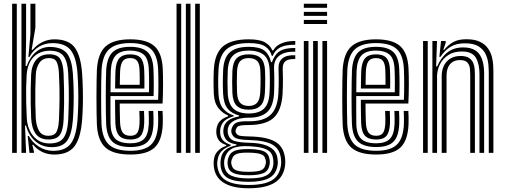

<svg xmlns="http://www.w3.org/2000/svg" viewBox="-20 -820 2710 1030"><path d="M45.1 0V-800H70.1V0ZM95.1 0V-800H120V-604.1L117.4 -465.9H123.1Q141.4 -516.2 174.5 -542.7Q207.6 -569.2 251.5 -568.2Q313.7 -566.5 339.6 -532.9Q365.5 -499.3 370.9 -426.8Q374 -380.8 374.9 -339.6Q375.9 -298.5 374.9 -258.5Q374 -218.6 370.9 -176Q364.8 -99.8 340.3 -65.2Q315.7 -30.6 258.7 -30.6Q204.2 -30.6 168.3 -63.5Q132.3 -96.4 119.8 -146.2L114.2 -146L120 0ZM245.9 -50.5Q299.4 -50.5 321 -80.6Q342.5 -110.6 346 -178Q348.5 -233.1 349.2 -290Q350 -346.9 345.9 -426.6Q342.5 -491.2 320.7 -519.5Q299 -547.9 247.2 -547.9Q212.6 -547.9 185.8 -533.5Q158.9 -519.2 142.6 -490.6Q126.4 -462 123 -419.4Q120.9 -384.9 120.2 -347.7Q119.6 -310.6 120.5 -270.3Q121.5 -230 123.6 -185.8Q125.9 -148.7 140.5 -118Q155.2 -87.3 181.7 -68.9Q208.3 -50.5 245.9 -50.5ZM239.6 -71.7Q194.1 -71.7 172 -101.8Q149.9 -131.9 147.2 -185.5Q145.4 -225 144.8 -264.6Q144.1 -304.2 144.7 -343.3Q145.4 -382.3 147 -419.6Q149.7 -470.2 174.2 -499.4Q198.7 -528.7 243.7 -528.7Q288.1 -528.7 303.5 -503.1Q318.8 -477.4 321 -426.6Q322.8 -379.8 323.6 -339.9Q324.3 -300.1 323.8 -261Q323.3 -221.9 321.2 -177Q318.6 -121.4 301.2 -96.5Q283.7 -71.7 239.6 -71.7ZM239.6 -91.6Q271.1 -91.6 282.6 -111.9Q294.1 -132.2 296.2 -177Q298.7 -233.7 299.4 -290.5Q300.1 -347.2 296.2 -426Q294.1 -469.7 283.3 -489.1Q272.5 -508.4 243.6 -508.4Q209.9 -508.4 192.1 -484Q174.3 -459.7 171.9 -419.5Q170.1 -381.2 169.5 -341.2Q168.8 -301.2 169.5 -261.9Q170.1 -222.5 171.9 -185.9Q174.6 -142.7 190 -117.1Q205.4 -91.6 239.6 -91.6ZM271.1 9.1Q236.9 9.1 207.4 -4.5Q177.9 -18.1 158.2 -43.3H153.2L161.8 -8.4L161.9 0H138.1L128.7 -90.4H134.4Q153.9 -55.1 189 -33Q224.2 -10.8 265.6 -10.8Q330.1 -10.8 359.4 -49.1Q388.7 -87.3 395.8 -177.1Q398.7 -217.7 399.7 -257.5Q400.6 -297.4 399.7 -339.3Q398.8 -381.2 395.6 -427.2Q389.3 -513.4 359.2 -551Q329.2 -588.7 261.6 -588.7Q221.7 -588.7 189.5 -569.7Q157.3 -550.7 138.4 -514.5H132.4L143.3 -638.7V-800H169.9V-671.5L149.7 -552.8H155.5Q177.8 -580.1 208.1 -594.6Q238.4 -609 271.3 -609Q347.5 -609 380.4 -565.7Q413.2 -522.5 420.5 -426.1Q423.5 -381.4 424.4 -340.1Q425.4 -298.8 424.5 -258.5Q423.7 -218.3 420.5 -176.8Q412.4 -77 378.7 -34Q344.9 9.1 271.1 9.1Z M680 9Q587.5 9 545.9 -28.3Q504.3 -65.7 499.7 -151.5Q498.7 -176.2 498.1 -215.7Q497.5 -255.1 497.5 -299.1Q497.5 -343 498.1 -382.4Q498.7 -421.7 499.8 -446.1Q505.1 -534.9 547.6 -572Q590.2 -609 678.4 -609Q767.4 -609 808.2 -572.7Q849.1 -536.4 853.1 -451Q854 -432.5 854.4 -410.5Q854.7 -388.5 854.7 -364.3Q854.6 -340.1 854 -314.8Q853.4 -289.6 852.1 -264.6H622.3Q622.5 -245.1 622.7 -225.4Q623 -205.6 623.4 -188.9Q623.8 -172.2 624.2 -161.4Q626.3 -124.6 638.8 -108.1Q651.2 -91.6 680 -91.6Q704.8 -91.6 715.8 -106.5Q726.7 -121.5 728.5 -157.8Q729.1 -167.8 728.8 -185Q728.6 -202.1 727.5 -224.9H752.5Q753.5 -202.6 753.8 -185Q754 -167.4 753.5 -156.7Q751.3 -110.2 734.4 -90.8Q717.6 -71.5 680 -71.5Q638.4 -71.5 619.8 -91.5Q601.1 -111.5 599 -158.6Q598.5 -173.2 598.1 -193.7Q597.7 -214.3 597.5 -237.9Q597.3 -261.5 597.3 -284.7H828.2Q829.1 -305.6 829.5 -327.5Q829.8 -349.4 829.8 -371Q829.8 -392.6 829.4 -412.6Q829 -432.6 828.2 -449.9Q824.5 -525.6 789.4 -557.2Q754.2 -588.9 678.4 -588.9Q601.8 -588.9 565.6 -555.8Q529.4 -522.8 524.8 -444.7Q523.5 -419.2 523 -379.4Q522.5 -339.5 522.5 -295.9Q522.5 -252.3 523.1 -214.2Q523.7 -176.2 524.5 -154.1Q528.6 -78.2 563.9 -44.7Q599.2 -11.1 680 -11.1Q756.3 -11.1 790.4 -43.9Q824.5 -76.6 828.2 -152.8Q828.7 -163.9 828.6 -176Q828.5 -188.2 828.2 -200.8Q827.8 -213.3 827.2 -224.9H852.1Q853 -208.7 853.5 -188.9Q853.9 -169.1 853.1 -151.9Q849.1 -65.3 809 -28.1Q769 9 680 9ZM680 -31.2Q613.9 -31.2 583.5 -59.5Q553 -87.7 549.5 -155Q548.4 -177.9 547.9 -216.1Q547.4 -254.4 547.4 -297.7Q547.4 -341 548 -380Q548.5 -419 549.7 -443.1Q553.8 -510.8 583.7 -539.8Q613.7 -568.8 678.4 -568.8Q740.6 -568.8 770.4 -541.9Q800.2 -515.1 803.2 -449.2Q804.1 -431.1 804.5 -408Q804.9 -384.9 804.9 -358.7Q804.8 -332.6 803.9 -304.8H572.6Q572.4 -259.9 572.5 -225.7Q572.6 -191.4 573 -156.8Q574 -100.2 598.4 -75.8Q622.9 -51.3 680 -51.3Q727.3 -51.3 751.4 -73.4Q775.4 -95.5 778.2 -154.2Q778.8 -169.1 778.5 -186.9Q778.3 -204.6 777.2 -224.9H802.2Q803.1 -206.6 803.5 -188.5Q803.9 -170.4 803.2 -153.5Q800.1 -87.5 771.8 -59.4Q743.4 -31.2 680 -31.2ZM572.8 -325H779.3Q779.8 -349.5 779.8 -371.7Q779.7 -393.9 779.4 -413.4Q779 -432.8 778.2 -448.7Q775.7 -506.6 750.2 -527.7Q724.8 -548.7 678.4 -548.7Q627 -548.7 602.4 -524.3Q577.9 -499.9 574.4 -441.4Q574 -428.2 573.5 -395.6Q573 -363.1 572.8 -325ZM597.5 -345.1Q597.8 -361 598 -378.4Q598.2 -395.7 598.6 -411.8Q599 -427.9 599.4 -439.9Q602.3 -488 620.7 -508.3Q639.1 -528.5 678.4 -528.5Q717.3 -528.5 734.4 -509.3Q751.5 -490.1 753.5 -446.1Q754 -435.5 754.4 -419.3Q754.8 -403.1 754.8 -383.8Q754.9 -364.6 754.6 -345.1ZM622.7 -365.2H729.5Q729.7 -380.8 729.6 -396.2Q729.4 -411.5 729.1 -424.5Q728.8 -437.4 728.5 -445.3Q726.9 -479.3 715.4 -493.9Q703.8 -508.4 678.4 -508.4Q651.5 -508.4 639 -492.6Q626.5 -476.7 624.4 -438.8Q624.1 -429.2 623.7 -418.1Q623.4 -407 623.2 -393.9Q622.9 -380.8 622.7 -365.2Z M1027 0V-800H1051.9V0ZM927.1 0V-800H952.1V0ZM977.1 0V-800H1002V0Z M1313.6 190Q1225.9 190 1178.5 159.3Q1131.1 128.7 1126.4 67.3Q1125.6 57.4 1126.2 47.6Q1126.8 37.9 1128.7 29.1Q1132.8 6 1150.7 -11.9Q1168.7 -29.8 1193.7 -37.3V-42.3Q1169 -49.9 1156.8 -64Q1144.5 -78.1 1141 -101Q1140.2 -106 1140.2 -113.2Q1140.2 -120.3 1141 -126.5Q1144.5 -153.2 1159.6 -169.6Q1174.7 -185.9 1203.2 -195.9V-201.1Q1176.6 -210.5 1153.2 -238.4Q1129.8 -266.2 1127.1 -314.5Q1126.3 -332.5 1125.9 -348.5Q1125.5 -364.6 1125.5 -380.2Q1125.5 -395.8 1125.9 -412Q1126.3 -428.2 1127.1 -446.1Q1131.9 -533.7 1176.4 -571.4Q1221 -609 1314.3 -609Q1372.5 -609 1400.8 -593.1Q1429.2 -577.1 1441 -549.8H1446Q1459 -572.4 1481.4 -583.4Q1503.8 -594.3 1526.7 -597.6Q1549.6 -600.8 1563.9 -600V-579.9Q1511.3 -580.7 1482.8 -565.3Q1454.4 -549.9 1443.1 -520.4H1438.1Q1429.1 -553 1402.4 -570.9Q1375.7 -588.9 1314.3 -588.9Q1233.3 -588.9 1194.8 -555.4Q1156.3 -521.8 1152.1 -445.5Q1151.1 -422.3 1150.6 -402.1Q1150.2 -381.8 1150.5 -361Q1150.9 -340.2 1152.1 -315.2Q1155 -263.2 1178 -236.6Q1201 -210 1233.2 -201.3V-196Q1199.1 -186.4 1182.3 -169.7Q1165.6 -153.1 1161.7 -127.2Q1160.7 -120.6 1160.8 -113.8Q1160.9 -106.9 1161.7 -100.4Q1164.5 -80 1177.2 -66.1Q1190 -52.2 1217.6 -43.2V-38.2Q1186.7 -27.2 1170.5 -10.8Q1154.3 5.5 1149 28.9Q1146.6 38.4 1145.7 47.8Q1144.8 57.3 1145.6 66.9Q1151.2 123.1 1192 147.7Q1232.8 172.3 1313.6 172.3Q1396.7 172.3 1437.8 147.8Q1478.8 123.3 1487.2 67.3Q1488.6 58.5 1488.5 48.9Q1488.4 39.3 1487 29.1Q1480.4 -22.4 1440.6 -44.6Q1400.7 -66.8 1318.3 -68.7Q1282.7 -69.6 1264.2 -73.3Q1245.7 -76.9 1237.4 -83.7Q1229.1 -90.5 1224.4 -100.3Q1221.7 -105.6 1221 -114Q1220.3 -122.4 1221.9 -127.5Q1229.5 -153 1247.6 -161.6Q1265.7 -170.2 1314.3 -169.5Q1391.9 -168.5 1430 -202.7Q1468.1 -236.9 1473.2 -314.7Q1474.5 -337.7 1475 -359.5Q1475.5 -381.3 1475.3 -403.9Q1475.1 -426.6 1474.1 -452.3Q1472.7 -488.1 1495.1 -506.9Q1517.5 -525.8 1563.9 -523.5V-503.4Q1527.9 -504.4 1511.8 -492Q1495.7 -479.7 1496.7 -450Q1497.6 -425.9 1497.8 -403.4Q1498 -380.8 1497.5 -358.8Q1497.1 -336.7 1495.7 -314.3Q1489.9 -226.5 1447.9 -188Q1406 -149.5 1314.3 -149.3Q1285.5 -149.3 1271.6 -146.9Q1257.8 -144.4 1252.6 -138.6Q1247.4 -132.7 1244.2 -122.3Q1243.6 -120.5 1243.5 -116.1Q1243.5 -111.7 1245.4 -108.4Q1249.4 -100.6 1255 -96.4Q1260.5 -92.2 1274.7 -90.5Q1288.8 -88.7 1318.5 -88Q1410.7 -86.2 1456.3 -60Q1501.9 -33.8 1509.3 29.1Q1510.6 39.1 1510.6 48.4Q1510.6 57.6 1509.3 67.3Q1501.8 129.3 1454 159.6Q1406.1 190 1313.6 190ZM1313.6 137Q1363.4 137 1390.7 128.6Q1418 120.1 1430 104.4Q1442 88.7 1445.6 67.3Q1447 60.2 1446.8 50.6Q1446.7 40.9 1444.5 28.7Q1441.3 5.8 1426.1 -7.5Q1410.9 -20.7 1384.1 -27.2Q1357.3 -33.6 1318.5 -35.6Q1258.5 -39 1227.4 -23.9Q1196.3 -8.8 1185.6 29.2Q1182.9 38.3 1182.3 48Q1181.8 57.7 1183.2 67.8Q1188.4 107.6 1220.6 122.3Q1252.8 137 1313.6 137ZM1313.6 120.1Q1257 120.1 1231.6 108.1Q1206.2 96.1 1201.9 67.4Q1200.2 57.9 1200.9 47.6Q1201.7 37.3 1204.3 28.9Q1212.3 -0.3 1238.8 -10.9Q1265.3 -21.4 1319.4 -20.2Q1352.2 -19.5 1374.1 -14.9Q1396 -10.4 1408.4 0Q1420.9 10.4 1424.7 28.9Q1427.4 38.8 1427.5 48.3Q1427.5 57.7 1425.4 67.1Q1419.4 97.2 1393.6 108.7Q1367.7 120.1 1313.6 120.1ZM1313.6 101.7Q1340.3 101.7 1358.7 99Q1377.2 96.4 1388.1 89Q1399 81.6 1402.9 67.4Q1406.8 57.9 1406.6 48.4Q1406.5 39 1402.1 29.1Q1399 17.3 1388.4 11.1Q1377.9 4.8 1360.4 2.2Q1343 -0.4 1318.5 -1Q1273.5 -2.4 1252.5 4.8Q1231.5 12.1 1226.6 28.5Q1221.4 38.3 1220.5 48.3Q1219.7 58.4 1223.3 67.4Q1228.7 87.6 1249.8 94.6Q1270.8 101.7 1313.6 101.7ZM1313.6 155.4Q1238.6 155.4 1203.4 135.9Q1168.1 116.4 1163.2 68.1Q1162.2 57.9 1162.8 48.5Q1163.3 39.1 1165.4 28.9Q1170.8 0 1190.5 -16.3Q1210.1 -32.7 1248.6 -40.6V-45.6Q1217.2 -50.2 1201.2 -63.1Q1185.2 -75.9 1179.4 -100.7Q1178.1 -107.3 1177.9 -113Q1177.7 -118.7 1178.6 -127.2Q1181.6 -154.8 1202.3 -171.6Q1222.9 -188.4 1262.4 -195.6V-200.7Q1222.9 -210.7 1201.3 -237.1Q1179.8 -263.5 1176.8 -317.6Q1175.9 -337.3 1175.5 -356.8Q1175.1 -376.3 1175.5 -397.5Q1175.9 -418.7 1177 -443.4Q1180.6 -511.5 1213.9 -540.1Q1247.2 -568.8 1314.3 -568.8Q1369.7 -568.8 1396.6 -549.8Q1423.5 -530.8 1434 -486.9H1439Q1449.5 -514.7 1464.1 -531.4Q1478.7 -548 1502.6 -555.3Q1526.4 -562.5 1563.9 -562.6V-542.5Q1506.2 -544.5 1476.7 -519.9Q1447.1 -495.4 1450.3 -447.9Q1451.4 -427.6 1451.5 -403.6Q1451.6 -379.5 1451.3 -356.9Q1451 -334.3 1450.1 -318.1Q1445.4 -245.8 1411.1 -216.9Q1376.7 -187.9 1314.3 -188.7Q1289.6 -189.2 1265.7 -183.5Q1241.8 -177.8 1224.7 -165.3Q1207.6 -152.7 1202.8 -132Q1201.2 -125.1 1201.4 -116.3Q1201.5 -107.5 1203 -101.5Q1210.4 -72.8 1236.9 -64.1Q1263.4 -55.3 1318.7 -54Q1365.2 -53.2 1397.3 -43.4Q1429.3 -33.7 1447.3 -15.6Q1465.2 2.6 1468.7 29.3Q1470.3 39.6 1470.4 49.1Q1470.5 58.6 1468.9 67.5Q1461.1 114.7 1423.6 135.1Q1386.1 155.4 1313.6 155.4ZM1314.3 -211.3Q1368.1 -211.3 1395.1 -236.2Q1422.1 -261 1425.9 -319.6Q1427 -336.7 1427.4 -356.5Q1427.8 -376.4 1427.7 -398.1Q1427.7 -419.9 1426.7 -442.4Q1423.9 -503.4 1394.6 -526Q1365.3 -548.7 1314.3 -548.7Q1259.2 -548.7 1232.1 -524.1Q1205 -499.5 1201.8 -441.8Q1200.3 -409.7 1200.4 -378.3Q1200.5 -346.8 1201.8 -318.8Q1204.9 -262.8 1232.1 -237.1Q1259.3 -211.3 1314.3 -211.3ZM1314.3 -231.5Q1272.7 -231.5 1251.1 -251.5Q1229.4 -271.6 1226.7 -320.2Q1225.3 -350.5 1225.4 -380.8Q1225.5 -411.1 1226.7 -440.1Q1229.4 -488.5 1250.8 -508.5Q1272.2 -528.5 1314.3 -528.5Q1357.1 -528.5 1378.3 -508.7Q1399.5 -488.8 1401.8 -441.4Q1402.7 -420.8 1402.8 -400.5Q1402.9 -380.1 1402.5 -360.2Q1402.1 -340.3 1400.9 -320.7Q1397.9 -272.3 1376.6 -251.9Q1355.2 -231.5 1314.3 -231.5ZM1314.3 -251.6Q1342.6 -251.6 1358.1 -267.5Q1373.5 -283.4 1376 -322.8Q1377.1 -341.3 1377.5 -360.2Q1377.9 -379.1 1377.8 -399Q1377.7 -418.9 1376.8 -440.2Q1375.1 -477.6 1359.6 -493Q1344.2 -508.4 1314.3 -508.4Q1284.7 -508.4 1269.2 -492.7Q1253.8 -477.1 1251.7 -439Q1250.5 -409.6 1250.4 -380.5Q1250.3 -351.5 1251.7 -321.6Q1253.8 -283.1 1269.4 -267.3Q1285 -251.6 1314.3 -251.6Z M1609.9 -778.3V-800H1734.7V-778.3ZM1609.9 -691.3V-713.1H1734.7V-691.3ZM1609.9 -734.8V-756.5H1734.7V-734.8ZM1709.7 0V-600H1734.7V0ZM1609.9 0V-600H1634.8V0ZM1659.8 0V-600H1684.8V0Z M1998.5 9Q1906 9 1864.4 -28.3Q1822.8 -65.7 1818.2 -151.5Q1817.2 -176.2 1816.6 -215.7Q1816 -255.1 1816 -299.1Q1816 -343 1816.6 -382.4Q1817.2 -421.7 1818.3 -446.1Q1823.6 -534.9 1866.1 -572Q1908.7 -609 1996.9 -609Q2085.9 -609 2126.7 -572.7Q2167.6 -536.4 2171.6 -451Q2172.5 -432.5 2172.9 -410.5Q2173.2 -388.5 2173.2 -364.3Q2173.1 -340.1 2172.5 -314.8Q2171.9 -289.6 2170.6 -264.6H1940.8Q1941 -245.1 1941.2 -225.4Q1941.5 -205.6 1941.9 -188.9Q1942.3 -172.2 1942.7 -161.4Q1944.8 -124.6 1957.3 -108.1Q1969.7 -91.6 1998.5 -91.6Q2023.3 -91.6 2034.3 -106.5Q2045.2 -121.5 2047 -157.8Q2047.6 -167.8 2047.3 -185Q2047.1 -202.1 2046 -224.9H2071Q2072 -202.6 2072.3 -185Q2072.5 -167.4 2072 -156.7Q2069.8 -110.2 2052.9 -90.8Q2036.1 -71.5 1998.5 -71.5Q1956.9 -71.5 1938.3 -91.5Q1919.6 -111.5 1917.5 -158.6Q1917 -173.2 1916.6 -193.7Q1916.2 -214.3 1916 -237.9Q1915.8 -261.5 1915.8 -284.7H2146.7Q2147.6 -305.6 2148 -327.5Q2148.3 -349.4 2148.3 -371Q2148.3 -392.6 2147.9 -412.6Q2147.5 -432.6 2146.7 -449.9Q2143 -525.6 2107.9 -557.2Q2072.7 -588.9 1996.9 -588.9Q1920.3 -588.9 1884.1 -555.8Q1847.9 -522.8 1843.3 -444.7Q1842 -419.2 1841.5 -379.4Q1841 -339.5 1841 -295.9Q1841 -252.3 1841.6 -214.2Q1842.2 -176.2 1843 -154.1Q1847.1 -78.2 1882.4 -44.7Q1917.7 -11.1 1998.5 -11.1Q2074.8 -11.1 2108.9 -43.9Q2143 -76.6 2146.7 -152.8Q2147.2 -163.9 2147.1 -176Q2147 -188.2 2146.7 -200.8Q2146.3 -213.3 2145.7 -224.9H2170.6Q2171.5 -208.7 2172 -188.9Q2172.4 -169.1 2171.6 -151.9Q2167.6 -65.3 2127.5 -28.1Q2087.5 9 1998.5 9ZM1998.5 -31.2Q1932.4 -31.2 1902 -59.5Q1871.5 -87.7 1868 -155Q1866.9 -177.9 1866.4 -216.1Q1865.9 -254.4 1865.9 -297.7Q1865.9 -341 1866.5 -380Q1867 -419 1868.2 -443.1Q1872.3 -510.8 1902.2 -539.8Q1932.2 -568.8 1996.9 -568.8Q2059.1 -568.8 2088.9 -541.9Q2118.7 -515.1 2121.7 -449.2Q2122.6 -431.1 2123 -408Q2123.4 -384.9 2123.4 -358.7Q2123.3 -332.6 2122.4 -304.8H1891.1Q1890.9 -259.9 1891 -225.7Q1891.1 -191.4 1891.5 -156.8Q1892.5 -100.2 1916.9 -75.8Q1941.4 -51.3 1998.5 -51.3Q2045.8 -51.3 2069.9 -73.4Q2093.9 -95.5 2096.7 -154.2Q2097.3 -169.1 2097 -186.9Q2096.8 -204.6 2095.7 -224.9H2120.7Q2121.6 -206.6 2122 -188.5Q2122.4 -170.4 2121.7 -153.5Q2118.6 -87.5 2090.3 -59.4Q2061.9 -31.2 1998.5 -31.2ZM1891.3 -325H2097.8Q2098.3 -349.5 2098.3 -371.7Q2098.2 -393.9 2097.9 -413.4Q2097.5 -432.8 2096.7 -448.7Q2094.2 -506.6 2068.7 -527.7Q2043.3 -548.7 1996.9 -548.7Q1945.5 -548.7 1920.9 -524.3Q1896.4 -499.9 1892.9 -441.4Q1892.5 -428.2 1892 -395.6Q1891.5 -363.1 1891.3 -325ZM1916 -345.1Q1916.3 -361 1916.5 -378.4Q1916.7 -395.7 1917.1 -411.8Q1917.5 -427.9 1917.9 -439.9Q1920.8 -488 1939.2 -508.3Q1957.6 -528.5 1996.9 -528.5Q2035.8 -528.5 2052.9 -509.3Q2070 -490.1 2072 -446.1Q2072.5 -435.5 2072.9 -419.3Q2073.3 -403.1 2073.3 -383.8Q2073.4 -364.6 2073.1 -345.1ZM1941.2 -365.2H2048Q2048.2 -380.8 2048.1 -396.2Q2047.9 -411.5 2047.6 -424.5Q2047.3 -437.4 2047 -445.3Q2045.4 -479.3 2033.9 -493.9Q2022.3 -508.4 1996.9 -508.4Q1970 -508.4 1957.5 -492.6Q1945 -476.7 1942.9 -438.8Q1942.6 -429.2 1942.2 -418.1Q1941.9 -407 1941.7 -393.9Q1941.4 -380.8 1941.2 -365.2Z M2602.1 0V-426.7Q2602.1 -445.6 2600.1 -472.6Q2598.1 -499.6 2586.9 -526Q2575.7 -552.3 2549.2 -570Q2522.6 -587.7 2473.5 -587.7Q2428.2 -587.7 2397.5 -569.3Q2366.8 -550.9 2342.9 -515.1H2337L2346 -600H2370.8L2371.2 -591.2L2358.1 -552.7H2362.7Q2386 -580.8 2413 -595.1Q2440 -609.5 2481.4 -609.5Q2526.3 -609.5 2554.2 -596Q2582.1 -582.6 2597.2 -561.2Q2612.4 -539.8 2618.6 -515.5Q2624.9 -491.2 2625.9 -468.8Q2626.9 -446.5 2626.9 -431.6V0ZM2249.6 0V-600H2274.6V0ZM2349.5 0V-411.4Q2349.5 -443.5 2361.6 -467.9Q2373.6 -492.2 2396.3 -506Q2418.9 -519.7 2450.7 -519.7Q2480.6 -519.7 2496.5 -508.8Q2512.5 -497.9 2519 -481.5Q2525.5 -465 2526.6 -447.6Q2527.6 -430.2 2527.6 -417.1V0H2502.6V-415.6Q2502.6 -431 2501.2 -450.2Q2499.7 -469.5 2488.3 -483.6Q2476.9 -497.7 2447.1 -497.7Q2424.5 -497.7 2408.5 -487.8Q2392.5 -477.9 2384 -459.2Q2375.6 -440.6 2375.6 -414V0ZM2299.6 0V-600H2324.3L2319.7 -463.9H2325.5Q2346.3 -512.8 2380.8 -539.4Q2415.3 -566 2466.1 -565.6Q2525.1 -565.1 2551.1 -530Q2577.1 -494.9 2577.1 -425.1V0H2552.2V-421.9Q2552.2 -476.7 2532.8 -510.2Q2513.4 -543.8 2456.9 -543.8Q2414.2 -543.8 2384.6 -524.5Q2355 -505.2 2339.8 -474.4Q2324.6 -443.7 2324.6 -409.2V0Z"/></svg>

Font: Big Shoulders Inline Thin
Style: Regular
Weight: 100
Designer: Patric King
Foundry: XO Type Co
Version: Version 2.002